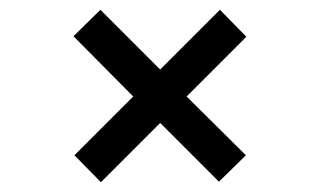

<svg xmlns="http://www.w3.org/2000/svg" viewBox="-20 -557 654 392"><path d="M185 -537 307 -415 429 -537 483 -482 361 -360 482 -240 427 -186 307 -306 186 -185 132 -240 252 -360 130 -483Z"/></svg>

Font: Tilda Sans Medium
Style: Regular
Weight: 500
Designer: ParaType Ltd
Foundry: ParaType Ltd
Version: Version 1.009